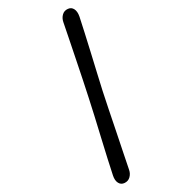

<svg xmlns="http://www.w3.org/2000/svg" viewBox="-322 -822 1030 1030"><g transform="rotate(-45 193.5 -307.0)"><path d="M238 -302.5Q218 -263.5 191.2 -209.5Q164.5 -155.5 135.8 -97.5Q107 -39.5 81.2 12.2Q55.5 64 38.5 98.5Q29 118 10.8 128.2Q-7.5 138.5 -28.5 131Q-48 124 -52.5 104.2Q-57 84.5 -44 58.5Q-27 24.5 -1 -25.2Q25 -75 54.5 -130.2Q84 -185.5 111.5 -237.5Q139 -289.5 158.5 -328Q178 -365.5 203.8 -417.2Q229.5 -469 257.2 -524.5Q285 -580 309.2 -629.5Q333.5 -679 349.5 -711.5Q359.5 -732 377.8 -742.2Q396 -752.5 417 -744.5Q436 -737.5 440.2 -717.8Q444.5 -698 431.5 -671Q414.5 -637.5 390 -590.5Q365.5 -543.5 338 -491.5Q310.5 -439.5 284.2 -390.2Q258 -341 238 -302.5Z"/></g></svg>

Font: Fraunces 144pt SuperSoft
Style: Bold Italic
Weight: 700
Italic angle: -16°
Version: Version 1.000;[0bf87f6ff]